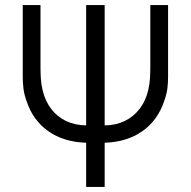

<svg xmlns="http://www.w3.org/2000/svg" viewBox="-20 -740 756 760"><path d="M321 -175Q232.3 -177.7 171.2 -220.7Q110.2 -263.7 85 -340.3Q75.5 -366.7 72.8 -390Q70 -413.3 70 -435V-720H140.3V-474Q140.3 -449.8 141.8 -427.4Q143.3 -405 149 -381.7Q159.3 -339 183.2 -308.2Q207 -277.3 242 -260.8Q277 -244.2 321 -243.7V-720H394.3V-243.7Q438.5 -244 474 -261.2Q509.5 -278.5 533.4 -310.1Q557.3 -341.7 567 -384.3Q572.2 -407 573.6 -429.3Q575 -451.7 575 -474V-720H645.3V-435Q645.3 -412.5 642.6 -390.1Q639.8 -367.7 630.3 -341Q604.8 -263.7 543.5 -220.7Q482.2 -177.7 394.3 -175V0H321Z"/></svg>

Font: Hauora
Style: Regular
Weight: 400
Designer: Wayne Shih
Foundry: WCYS
Version: Version 1.001